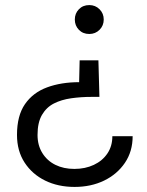

<svg xmlns="http://www.w3.org/2000/svg" viewBox="-20 -553 581 757"><path d="M368 -315 372 -171H341Q299 -171 260.5 -165.5Q222 -160 192.5 -145Q163 -130 145.5 -100Q128 -70 128 -21Q128 20 147 50.5Q166 81 198.5 97Q231 113 273 113Q316 113 350 97Q384 81 403.5 52Q423 23 423 -16H503Q503 44 472.5 89Q442 134 390.5 159Q339 184 274 184Q209 184 158 159Q107 134 77 88Q47 42 47 -21Q47 -97 78.5 -142.5Q110 -188 165.5 -208.5Q221 -229 292 -229L294 -315ZM332 -533Q356 -533 372.5 -516.5Q389 -500 389 -476Q389 -452 372.5 -435.5Q356 -419 332 -419Q307 -419 291 -435.5Q275 -452 275 -476Q275 -500 291 -516.5Q307 -533 332 -533Z"/></svg>

Font: DM Sans 10pt
Style: Regular
Weight: 400
Version: Version 4.004;gftools[0.9.30]